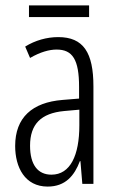

<svg xmlns="http://www.w3.org/2000/svg" viewBox="-20 -679 431 709"><path d="M309 -659H87V-616H309ZM195 -542C153 -542 110 -530 73 -507L91 -465C129 -487 162 -496 189 -496C248 -496 272 -459 272 -358V-315L211 -310C99 -301 36 -245 36 -140C36 -61 72 10 156 10C222 10 255 -31 275 -84H277L284 0H325V-360C325 -485 288 -542 195 -542ZM273 -274V-216C273 -106 240 -34 170 -34C120 -34 91 -70 91 -141C91 -220 131 -261 217 -269Z"/></svg>

Font: Noto Sans UI Condensed Light
Style: Regular
Weight: 300
Width: 3
Designer: Monotype Design Team
Foundry: Monotype Imaging Inc.
Version: Version 1.901